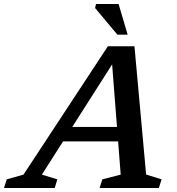

<svg xmlns="http://www.w3.org/2000/svg" viewBox="-84 -936 882 956"><path d="M197 -232 220.5 -304H558.5L534.5 -232ZM643.5 -67 720.5 -43 707 0H412L425.5 -43L517 -66.5L472 -644.5L493.5 -645.5L124.5 -66.5L201.5 -43L188.5 0H-64L-50.5 -43L33 -66.5L453 -705.5H585.5ZM551.5 -763.5H500.5L389.5 -896L394 -916H506.5Z"/></svg>

Font: Newsreader 9pt Medium
Style: Italic
Weight: 500
Italic angle: -17°
Designer: Hugues Gentile
Foundry: Production Type
Version: Version 1.003